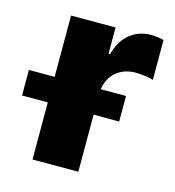

<svg xmlns="http://www.w3.org/2000/svg" viewBox="-131 -628 640 703"><g transform="rotate(15 189.0 -276.5)"><path d="M-42.6 -216.3V-313.2H55V-545.5H223.7V-446H229.4Q244.3 -500 278.1 -526.5Q311.8 -552.9 356.5 -552.9Q381.4 -552.9 405.2 -546.5V-395.6Q398.8 -397.7 390.4 -399.5Q382.1 -401.3 372.7 -402.3Q363.3 -403.4 354 -404.1Q344.8 -404.8 337 -404.8Q315.7 -404.8 297.4 -398.4Q279.1 -392 265.1 -380.1Q251.1 -368.3 241.8 -351.2Q232.6 -334.2 229.8 -313.2H325.6V-216.3H228.7V0H55V-216.3Z"/></g></svg>

Font: Inter P Extra Bold
Style: Regular
Weight: 800
Designer: Rasmus Andersson
Foundry: rsms
Version: Version 3.018;git-588b23468